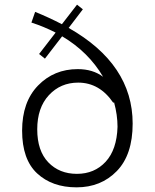

<svg xmlns="http://www.w3.org/2000/svg" viewBox="-20 -801 665 825"><path d="M550 -270Q550 -136 482 -66Q414 4 309 4Q204 4 139.5 -56Q75 -116 75 -239.5Q75 -363 143.5 -433.5Q212 -504 314 -504Q379 -504 423 -471Q360 -578 247 -645L173 -549L148 -569L219 -661Q168 -687 115 -704L131 -750Q190 -726 246 -697L311 -781L336 -761L275 -681Q550 -525 550 -270ZM316 -446Q240 -446 190 -392Q140 -338 140 -245.5Q140 -153 187.5 -103.5Q235 -54 310.5 -54Q386 -54 434 -106Q482 -158 485 -256Q485 -307 470 -362L467 -359Q408 -446 316 -446Z"/></svg>

Font: Antic Slab
Style: Regular
Weight: 400
Designer: Santiago Orozco
Foundry: Santiago Orozco
Version: Version 001.002